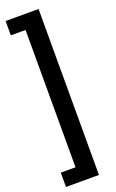

<svg xmlns="http://www.w3.org/2000/svg" viewBox="-184 -859 638 1058"><g transform="rotate(-20 135.0 -330.5)"><path d="M5.4 -816.9H198.7V156.2H5.4V72.3H91.8V-732.9H5.4Z"/></g></svg>

Font: Heebo Medium
Style: Regular
Weight: 500
Designer: Oded Ezer
Foundry: Ezer Type House
Version: Version 3.100